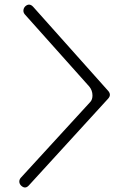

<svg xmlns="http://www.w3.org/2000/svg" viewBox="-20 -699 544 845"><path d="M126 -669C115 -681 103 -682 91 -671C86 -666 83 -659 83 -652C83 -646 85 -641 89 -636L373 -318C382 -307 387 -294 387 -279C387 -267 384 -258 378 -251L71 84C67 89 65 94 65 100C65 107 68 113 73 118C85 129 96 129 107 117L456 -265C466 -276 466 -287 457 -298Z"/></svg>

Font: GFS Philostratos
Style: Regular
Weight: 400
Designer: George D. Matthiopoulos
Foundry: George D. Matthiopoulos
Version: Version 1.000